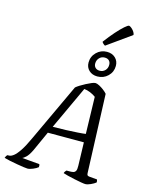

<svg xmlns="http://www.w3.org/2000/svg" viewBox="-198 -1280 1065 1379"><g transform="rotate(15 335.0 -590.0)"><path d="M145 0Q138 0 116 -3Q94 -6 65.5 -11Q37 -16 10 -21.5Q-17 -27 -33 -32Q-28 -48 -18 -56H-7Q8 -56 27 -70.5Q46 -85 70 -121Q94 -157 124 -223L324 -651Q334 -660 352.5 -671.5Q371 -683 392 -694Q413 -705 431 -712.5Q449 -720 459 -720Q470 -720 487.5 -711Q505 -702 522 -689Q539 -676 549 -664L571 -84Q571 -70 575 -65Q579 -60 591 -59L648 -54Q649 -51 650.5 -45Q652 -39 651 -32Q637 -21 614 -10.5Q591 0 575 0Q566 0 542.5 -4Q519 -8 491 -14Q463 -20 439 -26Q415 -32 405 -36Q407 -43 411.5 -49.5Q416 -56 420 -59H444Q458 -59 469.5 -61.5Q481 -64 487.5 -75Q494 -86 493 -113L488 -287H220L153 -139Q133 -98 115 -82Q97 -66 90 -64L219 -53Q224 -45 222 -31Q209 -20 185 -10Q161 0 145 0ZM243 -337Q293 -337 341 -339Q389 -341 427.5 -343.5Q466 -346 486 -349L479 -623Q460 -637 437 -646.5Q414 -656 392 -658ZM458 -769Q420 -769 396 -791.5Q372 -814 372 -850Q372 -895 404 -926.5Q436 -958 481 -958Q520 -958 544 -935Q568 -912 568 -876Q568 -831 536 -800Q504 -769 458 -769ZM464 -813Q488 -813 504 -829.5Q520 -846 520 -871Q520 -891 508.5 -902.5Q497 -914 476 -914Q452 -914 436 -897Q420 -880 420 -855Q420 -836 432 -824.5Q444 -813 464 -813ZM455 -997Q449 -999 440.5 -1007Q432 -1015 431 -1020Q466 -1067 498 -1103Q530 -1139 553.5 -1159.5Q577 -1180 585 -1180Q591 -1180 602 -1171.5Q613 -1163 622.5 -1150Q632 -1137 633 -1124Z"/></g></svg>

Font: Texturina 72pt 72pt Regular
Style: Italic
Weight: 400
Italic angle: -11°
Designer: Guillermo Torres Carreño
Foundry: Omnibus-Type
Version: Version 1.002; ttfautohint (v1.8.3)